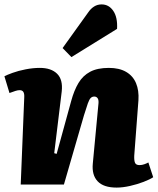

<svg xmlns="http://www.w3.org/2000/svg" viewBox="-24 -837 715 871"><path d="M671 -33Q656 -23 627.5 -12Q599 -1 566 6.5Q533 14 505 14Q446 14 419 -14.5Q392 -43 397 -95L422 -360Q425 -382 419.5 -390.5Q414 -399 404 -399Q394 -399 387.5 -392.5Q381 -386 374.5 -368Q368 -350 357 -314L266 0H70L86 -395Q87 -412 82 -420Q77 -428 65 -428Q57 -428 46 -424.5Q35 -421 19 -415L-4 -491Q7 -497 33 -506.5Q59 -516 92.5 -522.5Q126 -529 157 -529Q208 -529 235 -502.5Q262 -476 256 -422L222 -142L233 -139L299 -379Q312 -427 332 -460.5Q352 -494 385 -511.5Q418 -529 470 -529Q517 -529 548 -511Q579 -493 593 -460Q607 -427 604 -382L585 -131Q584 -109 588.5 -98.5Q593 -88 609 -88Q620 -88 631 -92Q642 -96 649 -100ZM377 -782Q388 -798 403 -807.5Q418 -817 437 -817Q470 -817 490 -787.5Q510 -758 507 -706L300 -578L260 -619Z"/></svg>

Font: Literata ExtraBold
Style: Italic
Weight: 800
Italic angle: -2°
Designer: Latin by Veronika Burian and Jose Scaglione. Greek by Irene Vlachou. Cyrillic by Vera Evstafieva
Foundry: TypeTogether
Version: Version 3.002